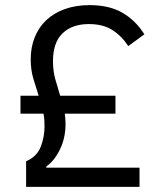

<svg xmlns="http://www.w3.org/2000/svg" viewBox="-20 -730 635 750"><path d="M82 0V-100Q124 -118 139 -156.5Q154 -195 154 -237Q154 -250 153 -262.5Q152 -275 150 -286H60V-356H131Q120 -390 110 -423.5Q100 -457 100 -499Q100 -545 115.5 -584Q131 -623 160.5 -651Q190 -679 233 -694.5Q276 -710 330 -710Q407 -710 458.5 -680Q510 -650 544 -596L481 -550Q455 -590 418.5 -613Q382 -636 327 -636Q262 -636 224.5 -600Q187 -564 187 -491Q187 -453 196 -420.5Q205 -388 215 -356H431V-286H233Q236 -266 236 -246Q236 -190 213.5 -145Q191 -100 161 -80V-75H525V0Z"/></svg>

Font: IBM Plex Sans Devanagari
Style: Regular
Weight: 400
Designer: Mike Abbink, Paul van der Laan, Pieter van Rosmalen, Erin McLaughlin
Foundry: Bold Monday
Version: Version 1.1